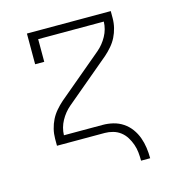

<svg xmlns="http://www.w3.org/2000/svg" viewBox="-104 -620 808 876"><g transform="rotate(-15 300.0 -182.5)"><path d="M455 165Q455 145 453 125.5Q451 106 444.5 87.5Q438 69 427.5 52Q417 35 401.5 23Q386 11 366.5 5.5Q347 0 328 0H102V-33Q102 -56 107.5 -78.5Q113 -101 123 -121Q133 -141 148 -158.5Q163 -176 180 -191L392 -369Q419 -392 436.5 -424Q454 -456 455 -492H145V-385H102V-530H498V-497Q498 -474 492.5 -451.5Q487 -429 477 -409Q467 -389 452 -371.5Q437 -354 420 -339L208 -161Q181 -138 163.5 -106Q146 -74 145 -38H328Q353 -38 377.5 -32Q402 -26 423 -12Q444 2 459 22.5Q474 43 482.5 66.5Q491 90 494.5 115Q498 140 498 165Z"/></g></svg>

Font: Iosevka Curly Slab XLtEx
Style: Regular
Weight: 200
Width: 7
Monospace: yes
Designer: Belleve Invis
Foundry: Belleve Invis
Version: Version 11.1.0; ttfautohint (v1.8.3)